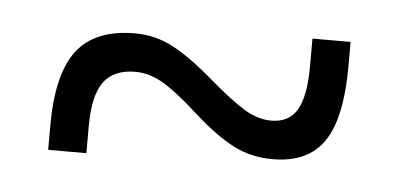

<svg xmlns="http://www.w3.org/2000/svg" viewBox="-30 -501 646 311"><g transform="rotate(5 293.0 -345.5)"><path d="M56.6 -237.3V-276.4Q56.6 -360.8 86.2 -399.2Q115.7 -437.5 180.7 -437.5Q212.9 -437.5 241.7 -422.6Q270.5 -407.7 309.1 -374.5Q344.7 -343.8 367.4 -329.8Q390.1 -315.9 412.1 -315.9Q441.4 -315.9 454.3 -338.4Q467.3 -360.8 467.3 -410.2V-454.1H529.3V-415Q529.3 -330.6 503.4 -292.2Q477.5 -253.9 419.9 -253.9Q384.8 -253.9 356.2 -268.6Q327.6 -283.2 291.5 -315.4Q256.8 -347.2 233.4 -361.3Q210 -375.5 186.5 -375.5Q150.9 -375.5 134.8 -353Q118.7 -330.6 118.7 -281.2V-237.3Z"/></g></svg>

Font: Cascadia Mono PL Light
Style: Regular
Weight: 300
Monospace: yes
Designer: Aaron Bell
Foundry: Saja Typeworks
Version: Version 2404.023; ttfautohint (v1.8.4)